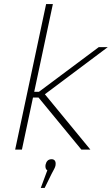

<svg xmlns="http://www.w3.org/2000/svg" viewBox="-20 -730 546 937"><path d="M205 -710 54 0H87L141 -254H168L377 0H421L199 -270L506 -500H462L170 -282H147L238 -710ZM179 187H198L232 118C242 98 249 89 251 77V76C254 57 246 47 232 47C215 47 206 57 202 75V76C201 86 202 96 211 101Z"/></svg>

Font: LT Wave Text Thin Italic
Style: Regular
Weight: 100
Designer: Daniel Lyons
Version: Version 2.5 (Glyphs App)